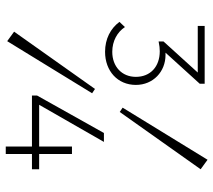

<svg xmlns="http://www.w3.org/2000/svg" viewBox="-57 -669 741 667"><g transform="rotate(90 313.5 -335.5)"><path d="M289 -295 90 -14 123 10 304 -285ZM56 -380C79 -349 115 -330 160 -330C227 -330 275 -374 275 -437C275 -497 229 -540 171 -540H163L271 -659V-676H70V-652H232L124 -533V-516C138 -519 149 -520 158 -520C212 -520 247 -487 247 -437C247 -388 211 -355 160 -355C122 -355 91 -373 74 -399ZM312 -76H489V15H515V-76H568V-101H515V-215H489V-101H344L473 -326H442L312 -94ZM354 -391 369 -381 568 -662 535 -686Z"/></g></svg>

Font: MV Cash Thin
Style: Regular
Weight: 100
Designer: Rodrigo Fuenzalida
Foundry: fragTYPE
Version: Version 1.100;Glyphs 3.1.2 (3151)